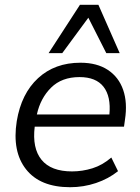

<svg xmlns="http://www.w3.org/2000/svg" viewBox="-20 -773 584 802"><path d="M273 9Q148 9 89 -65.5Q30 -140 50 -267Q69 -382 139 -446.5Q209 -511 316 -511Q385 -511 430.5 -481Q476 -451 494.5 -397.5Q513 -344 502 -273L498 -244H125Q114 -154 153.5 -105.5Q193 -57 281 -57Q324 -57 366 -70Q408 -83 445 -115L473 -58Q433 -26 381 -8.5Q329 9 273 9ZM312 -451Q238 -451 193.5 -407Q149 -363 134 -295H437Q444 -370 412.5 -410.5Q381 -451 312 -451ZM183 -551 314 -753H391L480 -551H424L349 -699L240 -551Z"/></svg>

Font: Mulish
Style: Italic
Weight: 400
Italic angle: -9°
Designer: Vernon Adams
Foundry: Vernon Adams
Version: Version 3.603; ttfautohint (v1.8.3)